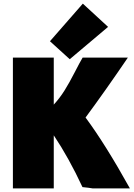

<svg xmlns="http://www.w3.org/2000/svg" viewBox="-20 -1022 735 1057"><path d="M436 -1002 575 -874 364 -696 255 -795ZM695 15H489Q473 12 434 8Q359 -153 276 -277V15H51V-705H276V-446Q309 -482 335 -523.5Q361 -565 390.5 -622.5Q420 -680 435 -705H684Q561 -524 451 -375Q560 -228 695 15Z"/></svg>

Font: Repo
Style: ExtraBlack
Weight: 1000
Designer: Stefan Peev
Foundry: Context Ltd
Version: Version 001.000